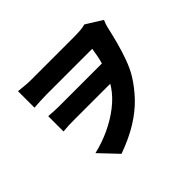

<svg xmlns="http://www.w3.org/2000/svg" viewBox="-174 -1018 1348 1348"><g transform="rotate(-45 500.0 -343.5)"><path d="M137 -755Q160 -753 192 -749.5Q224 -746 257 -746H690Q717 -746 745.5 -748Q774 -750 798 -757L918 -682Q913 -670 908 -657.5Q903 -645 900 -632Q886 -569 868 -501Q850 -433 827 -371Q804 -309 776 -263Q734 -195 676 -134Q618 -73 536 -22Q454 29 340 70L214 -63Q299 -83 376.5 -119.5Q454 -156 516 -204.5Q578 -253 617 -310Q621 -316 624.5 -322Q628 -328 632 -334H271Q243 -334 217.5 -333Q192 -332 163 -329V-481Q186 -479 214 -477.5Q242 -476 265 -476H691Q699 -503 705 -533Q711 -563 716 -597H258Q230 -597 196 -595Q162 -593 137 -591Z"/></g></svg>

Font: Source Han Sans CN Heavy
Style: Regular
Weight: 900
Designer: Ryoko NISHIZUKA 西塚涼子 (kana, bopomofo & ideographs); Paul D. Hunt (Latin, Greek & Cyrillic); Sandoll Communications 산돌커뮤니
Foundry: Adobe
Version: Version 2.000;hotconv 1.0.107;makeotfexe 2.5.65593